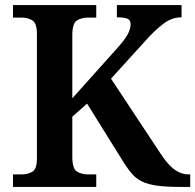

<svg xmlns="http://www.w3.org/2000/svg" viewBox="-20 -734 767 754"><path d="M31 0V-49H64Q89 -49 107 -59.5Q125 -70 125 -112V-601Q125 -643 107 -654Q89 -665 64 -665H31V-714H358V-665H326Q300 -665 282 -653.5Q264 -642 264 -597V-348L436 -540Q468 -575 480.5 -597.5Q493 -620 493 -639Q493 -655 480.5 -660.5Q468 -666 439 -666V-714H693V-666Q655 -666 622 -641Q589 -616 553 -576L416 -425L611 -130Q640 -86 666 -67.5Q692 -49 723 -49H727V0H687Q632 0 596.5 -5Q561 -10 538.5 -21Q516 -32 500.5 -49Q485 -66 469 -91L322 -327L264 -276V-117Q264 -72 282 -60.5Q300 -49 326 -49H358V0Z"/></svg>

Font: Noto Serif Khojki SemiBold
Style: Regular
Weight: 600
Version: Version 2.003